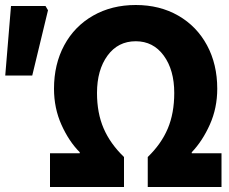

<svg xmlns="http://www.w3.org/2000/svg" viewBox="-20 -748 917 768"><path d="M180 -135H299V-139Q256 -182 226 -248.5Q196 -315 196 -393Q196 -491 237 -567Q278 -643 352.5 -685.5Q427 -728 523 -728Q619 -728 693 -685.5Q767 -643 808 -567Q849 -491 849 -393Q849 -316 819.5 -250Q790 -184 747 -139V-135H866V0H571V-120Q625 -172 651 -233.5Q677 -295 677 -376Q677 -468 635 -525.5Q593 -583 523 -583Q452 -583 410 -525.5Q368 -468 368 -376Q368 -296 394.5 -234.5Q421 -173 476 -120V0H180ZM24 -724H162L172 -707L109 -446H1Z"/></svg>

Font: Nebula Sans Bold
Style: Regular
Weight: 700
Designer: Paul D. Hunt for Adobe (as Source Sans)
Foundry: Nebula Entertainment & Broadcasting LLC
Version: Version 1.010